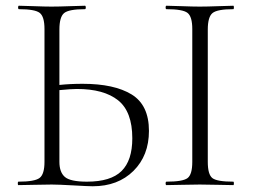

<svg xmlns="http://www.w3.org/2000/svg" viewBox="-20 -645 882 669"><path d="M268 -353Q378 -353 438.5 -316Q499 -279 499 -189Q499 -103 445 -49.5Q391 4 303 4Q288 4 235.5 1Q183 -2 160 -2Q137 -2 98 -1Q59 0 44 0Q42 0 42 -6Q42 -12 44 -12Q101 -12 118 -25Q135 -38 135 -81V-544Q135 -587 118.5 -600Q102 -613 46 -613Q43 -613 43 -619Q43 -625 46 -625Q60 -625 98 -623.5Q136 -622 159 -622Q185 -622 224 -623.5Q263 -625 276 -625Q279 -625 279 -619Q279 -613 276 -613Q220 -613 203.5 -599.5Q187 -586 187 -542V-349Q224 -353 268 -353ZM793 -12Q795 -12 795 -6Q795 0 793 0Q779 0 740 -1Q701 -2 676 -2Q652 -2 613 -1Q574 0 560 0Q557 0 557 -6Q557 -12 560 -12Q617 -12 633.5 -24.5Q650 -37 650 -81V-544Q650 -587 633.5 -600Q617 -613 560 -613Q557 -613 557 -619Q557 -625 560 -625Q574 -625 613 -623.5Q652 -622 676 -622Q702 -622 741 -623.5Q780 -625 793 -625Q795 -625 795 -619Q795 -613 793 -613Q737 -613 720.5 -599.5Q704 -586 704 -542V-81Q704 -37 720 -24.5Q736 -12 793 -12ZM283 -12Q366 -12 403.5 -49Q441 -86 441 -163Q441 -256 391.5 -295.5Q342 -335 248 -335Q229 -335 187 -331V-81Q187 -45 206 -28.5Q225 -12 283 -12Z"/></svg>

Font: t
Style: Regular
Weight: 300
Designer: Christian Thalmann (Catharsis Fonts)
Version: Version 1.000;PS 002.000;hotconv 1.0.88;makeotf.lib2.5.64775